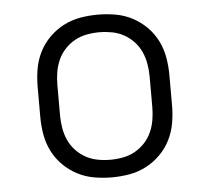

<svg xmlns="http://www.w3.org/2000/svg" viewBox="-44 -575 688 630"><g transform="rotate(-5 300.0 -260.0)"><path d="M300 8Q271 8 242 3Q213 -2 187 -15.5Q161 -29 140 -50Q119 -71 106 -97Q93 -123 88 -152Q83 -181 83 -210V-310Q83 -339 88 -368Q93 -397 106 -423Q119 -449 140 -470Q161 -491 187 -504.5Q213 -518 242 -523Q271 -528 300 -528Q329 -528 358 -523Q387 -518 413 -504.5Q439 -491 460 -470Q481 -449 494 -423Q507 -397 512 -368Q517 -339 517 -310V-210Q517 -181 512 -152Q507 -123 494 -97Q481 -71 460 -50Q439 -29 413 -15.5Q387 -2 358 3Q329 8 300 8ZM300 -50Q321 -50 342 -54Q363 -58 381 -68Q399 -78 413.5 -93.5Q428 -109 436.5 -128Q445 -147 448.5 -168Q452 -189 452 -210V-310Q452 -331 448.5 -352Q445 -373 436.5 -392Q428 -411 413.5 -426.5Q399 -442 381 -452Q363 -462 342 -466Q321 -470 300 -470Q279 -470 258 -466Q237 -462 219 -452Q201 -442 186.5 -426.5Q172 -411 163.5 -392Q155 -373 151.5 -352Q148 -331 148 -310V-210Q148 -189 151.5 -168Q155 -147 163.5 -128Q172 -109 186.5 -93.5Q201 -78 219 -68Q237 -58 258 -54Q279 -50 300 -50Z"/></g></svg>

Font: Iosevka SS04 Light Extended
Style: Regular
Weight: 300
Width: 7
Monospace: yes
Designer: Belleve Invis
Foundry: Belleve Invis
Version: Version 19.0.0; ttfautohint (v1.8.4)